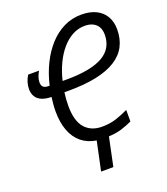

<svg xmlns="http://www.w3.org/2000/svg" viewBox="-162 -836 985 1135"><g transform="rotate(-20 331.0 -269.0)"><path d="M276.4 187 314.9 5.4Q259.8 -3.4 221.9 -34.4Q184.1 -65.4 164.6 -117.2Q145 -168.9 145 -239.3Q145 -260.7 147 -283Q148.9 -305.2 151.9 -327.6Q116.7 -328.1 92.3 -338.1Q67.9 -348.1 55.2 -367.9Q42.5 -387.7 42.5 -416.5Q42.5 -438 49.1 -459.5Q55.7 -481 67.4 -499H135.7Q126.5 -483.9 120.4 -466.6Q114.3 -449.2 114.3 -432.6Q114.3 -414.1 124 -404.1Q133.8 -394 156.7 -394H164.1Q180.7 -465.3 210.4 -525.6Q240.2 -585.9 281 -630.6Q321.8 -675.3 372.8 -700.2Q423.8 -725.1 482.9 -725.1Q537.1 -725.1 575.2 -706.3Q613.3 -687.5 633.3 -652.8Q653.3 -618.2 653.3 -570.8Q653.3 -511.2 629.6 -465.8Q606 -420.4 557.1 -389.6Q508.3 -358.9 434.1 -343.3Q359.9 -327.6 258.3 -327.6H232.9Q230 -306.6 228.5 -285.4Q227.1 -264.2 227.1 -242.7Q227.1 -148.9 265.9 -104.5Q304.7 -60.1 373 -60.1Q423.3 -60.1 462.4 -73Q501.5 -85.9 540.5 -104.5V-32.2Q507.8 -16.6 472.2 -5.6Q436.5 5.4 391.1 7.3L353.5 187ZM245.6 -394H269Q349.1 -394 406.7 -405.3Q464.4 -416.5 501.2 -438.2Q538.1 -460 555.9 -492.2Q573.7 -524.4 573.7 -566.4Q573.7 -595.7 562.3 -615.5Q550.8 -635.3 529.8 -645.5Q508.8 -655.8 479.5 -655.8Q437.5 -655.8 400.6 -635.7Q363.8 -615.7 333.5 -579.8Q303.2 -543.9 281 -496.3Q258.8 -448.7 245.6 -394Z"/></g></svg>

Font: Open Sans SemiCondensed
Style: Italic
Weight: 400
Width: 4
Italic angle: -12°
Designer: Monotype Design Team
Foundry: Monotype Imaging Inc.
Version: Version 3.000